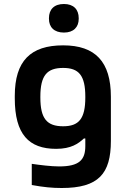

<svg xmlns="http://www.w3.org/2000/svg" viewBox="-20 -736 640 961"><path d="M54 -256V-244C54 -64 124 9 261 9C336 9 372 -17 400 -43H407V-5C407 64 377 97 276 97C236 97 180 90 139 84V190C199 201 241 205 289 205C473 205 535 134 535 -31V-252C535 -427 457 -509 296 -509C133 -509 54 -431 54 -256ZM182 -248V-252C182 -358 215 -396 296 -396C375 -396 407 -358 407 -252V-248C407 -142 375 -104 296 -104C215 -104 182 -142 182 -248ZM225 -642C225 -600 251 -573 300 -573C348 -573 374 -600 374 -642V-645C374 -689 348 -716 300 -716C251 -716 225 -689 225 -645Z"/></svg>

Font: LT Wave Mono Bold
Style: Regular
Weight: 700
Designer: Daniel Lyons
Version: Version 2.5 (Glyphs App)